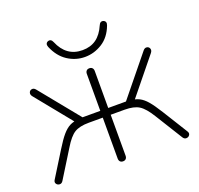

<svg xmlns="http://www.w3.org/2000/svg" viewBox="-121 -818 990 956"><g transform="rotate(-20 374.0 -339.5)"><path d="M353 -16V-233H279Q230 -233 203 -216.5Q176 -200 146 -150L56 -5Q49 6 38 5.5Q27 5 21 -4Q15 -13 22 -24L104 -156Q131 -200 150.5 -222.5Q170 -245 189.5 -255Q209 -265 239 -268L220 -256L60 -453Q51 -464 54.5 -474.5Q58 -485 69 -487Q80 -489 89 -478L259 -269H353V-465Q353 -475 358.5 -481Q364 -487 374 -487Q384 -487 389.5 -481Q395 -475 395 -465V-269H489L659 -478Q668 -489 679 -487Q690 -485 693.5 -474.5Q697 -464 688 -453L528 -256L509 -268Q539 -265 558.5 -255Q578 -245 597 -223Q616 -201 644 -156L726 -24Q733 -13 727 -4Q721 5 710 5.5Q699 6 692 -5L602 -150Q572 -199 545 -216Q518 -233 469 -233H395V-16Q395 -6 389.5 0Q384 6 374 6Q364 6 358.5 0Q353 -6 353 -16ZM218 -657Q214 -667 216.5 -674Q219 -681 227 -684Q235 -687 241.5 -683.5Q248 -680 252 -670Q270 -627 300.5 -605Q331 -583 374 -583Q417 -583 447 -604.5Q477 -626 496 -670Q500 -680 506.5 -683.5Q513 -687 521 -684Q529 -681 531.5 -674Q534 -667 530 -657Q509 -601 466 -574Q423 -547 374 -547Q325 -547 283 -574.5Q241 -602 218 -657Z"/></g></svg>

Font: SN Pro Thin
Style: Regular
Weight: 200
Designer: Tobias Whetton
Foundry: Supernotes
Version: Version 1.003;Glyphs 3.3 (3324)